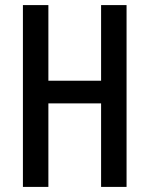

<svg xmlns="http://www.w3.org/2000/svg" viewBox="-20 -734 587 754"><path d="M477 0V-714H377V-417H170V-714H70V0H170V-328H377V0Z"/></svg>

Font: Noto Sans Armenian ExtraCondensed Medium
Style: Regular
Weight: 500
Width: 2
Designer: Monotype Design Team
Foundry: Monotype Imaging Inc.
Version: Version 2.008